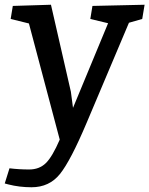

<svg xmlns="http://www.w3.org/2000/svg" viewBox="-25 -550 630 810"><path d="M575 -470 519 -454 341 -33Q273 128 228 184Q183 240 108 240Q57 240 10 228L-5 224L15 160Q55 165 98 165Q141 165 168.5 138Q196 111 227 39L97 -451L20 -470L29 -525L190 -530L274 -163L283 -95L431 -452L356 -470L365 -525L585 -530Z"/></svg>

Font: Bitter
Style: Italic
Weight: 400
Italic angle: -9°
Designer: Sol Matas
Foundry: Sol Matas
Version: Version 1.001